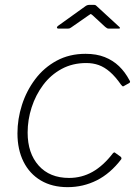

<svg xmlns="http://www.w3.org/2000/svg" viewBox="-20 -762 577 792"><path d="M333 -540Q378 -540 412 -526.5Q446 -513 471 -489Q496 -465 514 -431Q517 -427 516.5 -424.5Q516 -422 514 -420L489 -406Q487 -405 484.5 -407Q482 -409 479 -413Q456 -446 433.5 -465.5Q411 -485 387.5 -493.5Q364 -502 336 -502Q279 -502 234 -477.5Q189 -453 158 -411.5Q127 -370 110.5 -319Q94 -268 94 -215Q94 -130 139.5 -79Q185 -28 265 -28Q317 -28 361.5 -53Q406 -78 446 -130Q452 -136 456 -131L477 -116Q479 -115 480.5 -111.5Q482 -108 480 -105Q458 -76 432.5 -54Q407 -32 379 -18Q351 -4 321 3Q291 10 259 10Q195 10 148.5 -17.5Q102 -45 77 -95Q52 -145 52 -212Q52 -271 70.5 -329Q89 -387 125 -435Q161 -483 213.5 -511.5Q266 -540 333 -540ZM414 -651 362 -699Q355 -705 353.5 -704Q352 -703 343 -697L274 -649Q268 -645 265.5 -644.5Q263 -644 258 -644H221Q216 -644 215 -647.5Q214 -651 219 -655L329 -734Q334 -738 338.5 -740Q343 -742 350 -742H368Q374 -742 377 -738.5Q380 -735 383 -733L470 -653Q475 -649 475 -646.5Q475 -644 469 -644H428Q424 -644 421 -646Q418 -648 414 -651Z"/></svg>

Font: Libre Franklin Thin Thin
Style: Italic
Weight: 250
Italic angle: -8°
Version: Version 3.000